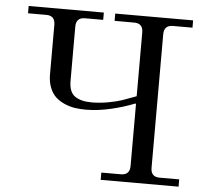

<svg xmlns="http://www.w3.org/2000/svg" viewBox="-51 -767 867 820"><g transform="rotate(5 382.0 -356.5)"><path d="M39.1 -681.6V-712.9H361.3V-681.6H283.2Q245.1 -681.6 245.1 -642.6V-410.2Q245.1 -361.8 271 -344Q296.9 -326.2 341.8 -326.2Q377.9 -326.2 413.6 -332.8Q449.2 -339.4 470.9 -346.7Q492.7 -354 532.2 -369.1V-642.6Q532.2 -681.6 494.1 -681.6H410.2V-712.9H744.1V-681.6H660.2Q622.1 -681.6 622.1 -642.6V-70.3Q622.1 -31.2 660.2 -31.2H744.1V0H410.2V-31.2H494.1Q532.2 -31.2 532.2 -70.3V-335.4L529.3 -337.9Q487.3 -320.3 429.7 -306.6Q372.1 -293 320.3 -293Q294.4 -293 272 -296.6Q249.5 -300.3 227.5 -310.1Q205.6 -319.8 189.9 -334.7Q174.3 -349.6 164.8 -374Q155.3 -398.4 155.3 -429.7V-642.6Q155.3 -681.6 117.2 -681.6Z"/></g></svg>

Font: Theano Modern
Style: Regular
Weight: 400
Designer: Alexey Kryukov
Version: Version 2.00